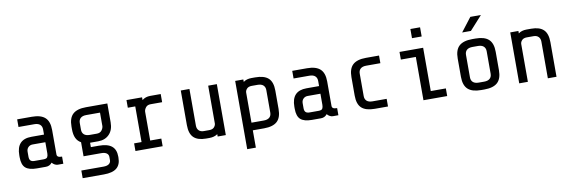

<svg xmlns="http://www.w3.org/2000/svg" viewBox="-59 -1200 5518 1856"><g transform="rotate(-10 2700.0 -272.5)"><path d="M362 -30Q339 0 301 0H212Q136 0 101.5 -30.5Q67 -61 67 -135V-155Q67 -310 213 -310H337V-360Q337 -391 318 -408Q299 -425 262 -425H107V-500H252Q339 -500 380.5 -462Q422 -424 422 -340V-100Q422 -85 433.5 -77.5Q445 -70 472 -70V0H417Q404 0 388.5 -8Q373 -16 362 -30ZM337 -125V-235H212Q186 -235 169 -218Q152 -201 152 -175V-125Q152 -99 164 -87Q176 -75 202 -75H291Q321 -75 329 -89Q337 -103 337 -125Z M840 170H632V95H850Q886 95 904 81Q922 67 922 45V13Q922 -10 904 -23.5Q886 -37 850 -37H677V-175Q644 -193 628 -227Q612 -261 612 -315V-340Q612 -424 653.5 -462Q695 -500 782 -500H992V-315Q992 -240 951 -197.5Q910 -155 842 -155H762V-112H840Q926 -112 966.5 -78.5Q1007 -45 1007 23V35Q1007 103 966.5 136.5Q926 170 840 170ZM907 -292V-425H772Q735 -425 716 -408Q697 -391 697 -360V-295Q697 -264 716 -247Q735 -230 772 -230H842Q873 -230 889 -250Q905 -270 907 -292Z M1253 -75V-425H1180V-500H1333V-473Q1366 -500 1413 -500H1516V-420H1403Q1371 -420 1355 -399.5Q1339 -379 1338 -358V-75H1447V0H1180V-75Z M1907 0H1873Q1792 0 1752.5 -38Q1713 -76 1713 -160V-500H1798V-140Q1798 -110 1815.5 -92.5Q1833 -75 1863 -75H1917Q1949 -75 1964.5 -91Q1980 -107 1982 -127V-500H2067V0H1987V-23Q1954 0 1907 0Z M2327 -500V-476Q2358 -500 2407 -500H2443Q2531 -500 2572 -462.5Q2613 -425 2613 -340V-160Q2613 -76 2571.5 -38Q2530 0 2443 0H2332V170H2247V-500ZM2332 -370V-75H2453Q2490 -75 2509 -92Q2528 -109 2528 -140V-360Q2528 -391 2509 -408Q2490 -425 2453 -425H2397Q2364 -425 2348 -407.5Q2332 -390 2332 -370Z M3062 -30Q3039 0 3001 0H2912Q2836 0 2801.5 -30.5Q2767 -61 2767 -135V-155Q2767 -310 2913 -310H3037V-360Q3037 -391 3018 -408Q2999 -425 2962 -425H2807V-500H2952Q3039 -500 3080.5 -462Q3122 -424 3122 -340V-100Q3122 -85 3133.5 -77.5Q3145 -70 3172 -70V0H3117Q3104 0 3088.5 -8Q3073 -16 3062 -30ZM3037 -125V-235H2912Q2886 -235 2869 -218Q2852 -201 2852 -175V-125Q2852 -99 2864 -87Q2876 -75 2902 -75H2991Q3021 -75 3029 -89Q3037 -103 3037 -125Z M3360 -160V-340Q3360 -424 3401.5 -462Q3443 -500 3530 -500H3659V-425H3520Q3483 -425 3464 -408Q3445 -391 3445 -360V-140Q3445 -109 3464 -92Q3483 -75 3520 -75H3659V0H3530Q3442 0 3401 -37.5Q3360 -75 3360 -160Z M4097 -700V-610H4002V-700ZM3860 -425V-500H4092V-75H4240V0H4007V-425Z M4697 -715 4575 -580H4489L4593 -715ZM4606 0H4573Q4486 0 4444.5 -38Q4403 -76 4403 -160V-340Q4403 -424 4444.5 -462Q4486 -500 4573 -500H4606Q4693 -500 4734.5 -462Q4776 -424 4776 -340V-160Q4776 -76 4734.5 -38Q4693 0 4606 0ZM4616 -425H4563Q4526 -425 4507 -408Q4488 -391 4488 -360V-140Q4488 -109 4507 -92Q4526 -75 4563 -75H4616Q4653 -75 4672 -92Q4691 -109 4691 -140V-360Q4691 -391 4672 -408Q4653 -425 4616 -425Z M5027 -500V-476Q5058 -500 5107 -500H5153Q5234 -500 5273.5 -462Q5313 -424 5313 -340V0H5228V-360Q5228 -390 5210.5 -407.5Q5193 -425 5163 -425H5097Q5064 -425 5048 -407.5Q5032 -390 5032 -370V0H4947V-500Z"/></g></svg>

Font: Share Tech Mono
Style: Regular
Weight: 400
Designer: Ralph Oliver du Carrois
Foundry: Ralph Oliver du Carrois
Version: Version 1.003